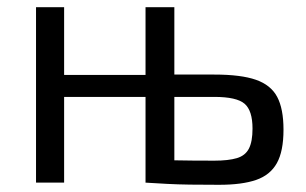

<svg xmlns="http://www.w3.org/2000/svg" viewBox="-20 -507 850 533"><path d="M575 -300Q649 -300 690.5 -285.5Q732 -271 749.5 -238Q767 -205 767 -147Q767 -87 748.5 -54Q730 -21 691 -7.5Q652 6 588 6Q541 6 507 5.5Q473 5 444.5 3.5Q416 2 384 0L396 -64Q414 -63 461.5 -62Q509 -61 575 -61Q614 -61 637.5 -68Q661 -75 671 -94.5Q681 -114 681 -150Q681 -200 659 -219Q637 -238 575 -238H395V-300ZM158 -487V0H80V-487ZM392 -299V-238H152V-299ZM464 -487V0H384V-487Z"/></svg>

Font: Exo 2
Style: Regular
Weight: 400
Designer: Natanael Gama
Foundry: Natanael Gama
Version: Version 2.010